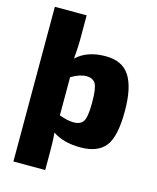

<svg xmlns="http://www.w3.org/2000/svg" viewBox="-129 -788 865 1061"><g transform="rotate(15 304.0 -257.5)"><path d="M233 -700V-584Q234 -527 227 -451Q288 -509 394 -509Q490 -509 532 -443Q574 -377 574 -243Q574 -97 530 -41.5Q486 14 388 14Q291 14 229 -28Q233 17 233 76V185H51V-700ZM233 -346V-128Q280 -110 316 -110Q356 -110 371.5 -135.5Q387 -161 387 -242Q387 -324 372 -349.5Q357 -375 319 -375Q282 -375 233 -346Z"/></g></svg>

Font: Ezarion Extra Bold
Style: Regular
Weight: 800
Designer: Natanael Gama
Version: Version 1.001;PS 001.001;hotconv 1.0.70;makeotf.lib2.5.58329